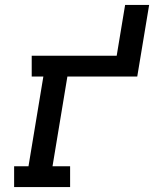

<svg xmlns="http://www.w3.org/2000/svg" viewBox="-20 -755 640 775"><path d="M37 0V-84H95L155 -446H108V-530H451L485 -735H582L534 -446H252L192 -84H263V0Z"/></svg>

Font: Iosevka Curly Slab MdExObl
Style: Regular
Weight: 500
Width: 7
Italic angle: -9°
Monospace: yes
Designer: Belleve Invis
Foundry: Belleve Invis
Version: Version 11.1.0; ttfautohint (v1.8.3)